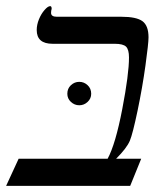

<svg xmlns="http://www.w3.org/2000/svg" viewBox="-42 -608 544 628"><path d="M383.8 0H-22L19 -88.9H310.1Q335.9 -136.7 357.9 -251.2Q379.9 -365.7 379.9 -419.9Q379.9 -445.8 370.4 -455.3Q360.8 -464.8 333 -464.8H129.9Q78.1 -464.8 78.1 -509.8Q78.1 -526.9 85.4 -544.9Q92.8 -563 103.8 -575.4Q114.7 -587.9 122.1 -587.9Q127 -587.9 127 -579.1Q125 -573.2 125 -565.9Q125 -553.2 144 -553.2H355Q404.3 -553.2 424.1 -538.6Q443.8 -523.9 443.8 -485.8Q443.8 -466.3 433.8 -394Q423.8 -321.8 408 -246.1Q392.1 -170.4 382.8 -147.9Q372.6 -123.5 337.9 -88.9H419.9ZM178.2 -301.3Q178.2 -318.4 189.9 -329.3Q201.7 -340.3 217.3 -340.3Q232.9 -340.3 244.6 -329.3Q256.3 -318.4 256.3 -301.3Q256.3 -285.6 244.6 -274.7Q232.9 -263.7 217.3 -263.7Q201.7 -263.7 189.9 -274.7Q178.2 -285.6 178.2 -301.3Z"/></svg>

Font: Liberation Serif
Style: Italic
Weight: 400
Italic angle: -16.333°
Designer: Steve Matteson
Foundry: Ascender Corporation
Version: Version 2.1.5